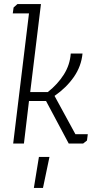

<svg xmlns="http://www.w3.org/2000/svg" viewBox="-20 -708 480 947"><path d="M47 -671 66 -688H182L129 -254H216Q265 -293 295 -340.5Q325 -388 329 -444H387Q381 -381 344 -328Q307 -275 249 -235L352 -46H413L409 -15L390 0H319L207 -210H123L98 0H45L123 -642H43ZM224 66 192 219H147L172 66Z"/></svg>

Font: Zilla Slab Light
Style: Italic
Weight: 300
Italic angle: -6°
Designer: Typotheque.com
Foundry: Typotheque type foundry
Version: Version 1.1; 2017; ttfautohint (v1.6)